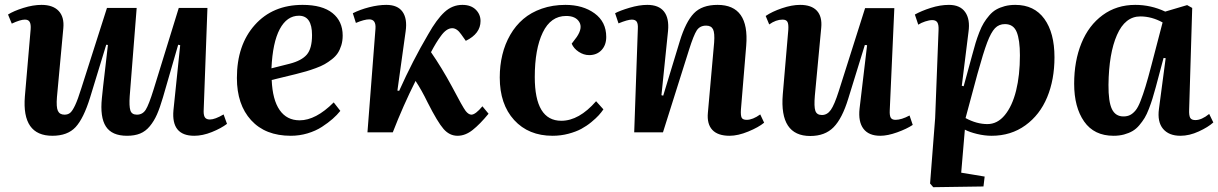

<svg xmlns="http://www.w3.org/2000/svg" viewBox="-20 -548 5044 795"><path d="M28.8 -450.2 13.2 -487.8Q36.1 -502.4 76.4 -515.1Q116.7 -527.8 151.9 -527.8Q199.2 -527.8 222.9 -502.7Q246.6 -477.5 242.2 -431.2L215.8 -146Q212.4 -104.5 219.7 -88.9Q227.1 -73.2 247.1 -73.2Q261.2 -73.2 270.5 -80.8Q279.8 -88.4 291 -112.1Q302.2 -135.7 316.9 -183.1L422.9 -515.1H545.9L517.1 -149.9Q514.2 -108.4 519.8 -90.8Q525.4 -73.2 546.9 -73.2Q570.3 -73.2 583.3 -93.5Q596.2 -113.8 616.2 -178.2L720.2 -515.1H838.9L823.2 -86.9Q823.2 -68.4 829.3 -60.8Q835.4 -53.2 849.1 -53.2Q870.1 -53.2 905.8 -74.2L919.9 -35.2Q895.5 -16.6 857.2 -1.2Q818.8 14.2 784.2 14.2Q688.5 14.2 698.2 -91.8L726.1 -360.8L717.8 -362.8L654.8 -145Q642.1 -101.6 629.9 -74Q617.7 -46.4 600.3 -25.4Q583 -4.4 560.3 4.9Q537.6 14.2 505.9 14.2Q443.4 14.2 418.5 -24.2Q393.6 -62.5 401.9 -142.1Q405.8 -182.6 414.8 -257.3Q423.8 -332 426.8 -361.8L419.9 -362.8L353 -144Q326.2 -57.6 293 -21.7Q259.8 14.2 196.8 14.2Q69.8 14.2 83 -148.9L106.9 -426.8Q108.4 -447.3 103 -457Q97.7 -466.8 83 -466.8Q64 -466.8 28.8 -450.2Z M1232.9 -527.8Q1314.5 -527.8 1356.7 -493.9Q1398.9 -460 1398.9 -400.9Q1398.9 -378.9 1393.3 -360.6Q1387.7 -342.3 1378.7 -328.4Q1369.6 -314.5 1354.2 -302.5Q1338.9 -290.5 1324.2 -282.2Q1309.6 -273.9 1287.6 -265.9Q1265.6 -257.8 1248 -252.7Q1230.5 -247.6 1205.1 -241.2L1105 -216.8Q1108.4 -134.8 1137.9 -92.3Q1167.5 -49.8 1220.7 -49.8Q1287.6 -49.8 1361.8 -124L1389.2 -88.9Q1375.5 -71.8 1357.2 -55.7Q1338.9 -39.6 1313 -22.7Q1287.1 -5.9 1253.4 4.2Q1219.7 14.2 1184.1 14.2Q1078.6 14.2 1019.8 -50.3Q960.9 -114.7 960.9 -225.1Q960.9 -361.8 1035.2 -444.8Q1109.4 -527.8 1232.9 -527.8ZM1272 -402.8Q1272 -482.9 1217.8 -482.9Q1168 -482.9 1138.4 -427.5Q1108.9 -372.1 1104 -265.1L1179.7 -284.2Q1229 -296.9 1250.5 -322Q1272 -347.2 1272 -402.8Z M1659.7 -418.9 1625.5 -172.9 1632.8 -171.9Q1689 -297.4 1752.9 -405.8Q1788.1 -468.3 1820.6 -498Q1853 -527.8 1894.5 -527.8Q1929.7 -527.8 1949.7 -508.3Q1969.7 -488.8 1969.7 -460.9Q1969.7 -408.7 1908.7 -378.9L1889.6 -405.8Q1872.1 -431.2 1852.5 -431.2Q1828.1 -431.2 1804.7 -397.9Q1786.1 -373 1764.6 -332Q1809.1 -267.6 1850.6 -190.9Q1896.5 -103.5 1908.2 -88.4Q1919.9 -73.7 1931.6 -73.2Q1948.7 -73.2 1977.5 -107.9L2002.9 -77.1Q1967.3 -33.7 1937 -9.8Q1906.7 14.2 1874.5 14.2Q1841.3 14.2 1816.7 -13.9Q1792 -42 1750.5 -124Q1725.6 -175.3 1700.7 -212.9Q1649.4 -110.8 1606.4 0H1501.5L1534.7 -429.2Q1537.6 -467.8 1508.8 -467.8Q1488.8 -467.8 1453.6 -453.1L1440.9 -493.2Q1470.7 -508.3 1508.8 -518.1Q1546.9 -527.8 1579.6 -527.8Q1626.5 -527.8 1646.7 -499.3Q1667 -470.7 1659.7 -418.9Z M2321.3 -527.8Q2393.6 -527.8 2441.9 -492.7Q2490.2 -457.5 2490.2 -395Q2490.2 -361.3 2470.7 -340.6Q2451.2 -319.8 2419.4 -319.8Q2397 -319.8 2376.2 -333.5Q2355.5 -347.2 2347.2 -367.2L2368.2 -395Q2393.6 -432.6 2378.4 -457.3Q2363.3 -481.9 2324.2 -481.9Q2260.3 -481.9 2227.3 -413.3Q2194.3 -344.7 2194.3 -229Q2194.3 -47.9 2304.2 -47.9Q2377.4 -47.9 2448.2 -128.9L2478.5 -95.2Q2470.2 -83 2459.2 -70.8Q2448.2 -58.6 2428.7 -42.5Q2409.2 -26.4 2387 -14.4Q2364.7 -2.4 2333.3 5.9Q2301.8 14.2 2268.1 14.2Q2168.5 14.2 2108.9 -51Q2049.3 -116.2 2049.3 -227.1Q2049.3 -276.9 2060.1 -321.3Q2070.8 -365.7 2092.8 -403.8Q2114.7 -441.9 2146.7 -469.2Q2178.7 -496.6 2223.4 -512.2Q2268.1 -527.8 2321.3 -527.8Z M3127.9 -74.2 3144 -40Q3121.1 -21 3078.4 -3.4Q3035.6 14.2 3001 14.2Q2952.1 14.2 2929.4 -10.3Q2906.7 -34.7 2911.1 -81.1L2937 -372.1Q2939.9 -411.6 2932.4 -426.8Q2924.8 -441.9 2903.8 -441.9Q2877.9 -441.9 2865 -422.1Q2852.1 -402.3 2833 -341.8L2725.1 0H2606L2621.1 -430.2Q2622.1 -449.2 2616.5 -458Q2610.8 -466.8 2596.2 -466.8Q2579.1 -466.8 2541 -451.2L2526.9 -493.2Q2546.4 -503.9 2586.7 -515.9Q2627 -527.8 2660.2 -527.8Q2707.5 -527.8 2729.2 -500.5Q2751 -473.1 2746.1 -419.9L2718.8 -153.8L2726.1 -151.9L2794.9 -377.9Q2819.3 -457.5 2853 -492.7Q2886.7 -527.8 2951.2 -527.8Q3083.5 -527.8 3069.8 -358.9L3047.9 -94.2Q3046.4 -70.3 3050.8 -61Q3055.2 -51.8 3071.8 -51.8Q3096.7 -51.8 3127.9 -74.2Z M3165 -446.8 3150.4 -481.9Q3176.8 -500 3217.8 -513.9Q3258.8 -527.8 3293 -527.8Q3339.8 -527.8 3362.3 -503.7Q3384.8 -479.5 3380.4 -433.1L3354 -151.9Q3350.1 -106.9 3356 -89.4Q3361.8 -71.8 3383.3 -71.8Q3405.3 -71.8 3420.2 -93Q3435.1 -114.3 3453.1 -170.9L3562 -514.2H3683.1L3664.1 -90.8Q3663.1 -69.8 3668.2 -60.8Q3673.3 -51.8 3688 -51.8Q3712.4 -51.8 3746.1 -69.8L3759.3 -30.8Q3734.4 -14.2 3694.8 0Q3655.3 14.2 3625 14.2Q3577.1 14.2 3555.2 -14.9Q3533.2 -43.9 3539.1 -98.1L3570.3 -360.8L3561 -361.8L3492.2 -139.2Q3467.3 -57.6 3431.6 -21.2Q3396 15.1 3335 15.1Q3207 15.1 3221.2 -157.2L3244.1 -424.8Q3245.6 -448.2 3240.5 -457.5Q3235.4 -466.8 3220.2 -466.8Q3192.9 -466.8 3165 -446.8Z M3852.1 -59.1 3866.2 -423.8Q3867.2 -445.8 3861.1 -455.3Q3855 -464.8 3840.3 -464.8Q3828.1 -464.8 3811 -459.2Q3793.9 -453.6 3782.2 -445.8L3768.1 -487.8Q3794.9 -502.9 3834 -515.4Q3873 -527.8 3909.2 -527.8Q3955.6 -527.8 3976.6 -497.8Q3997.6 -467.8 3990.2 -416L3962.4 -192.9L3970.2 -190.9L4005.4 -319.8Q4013.2 -349.1 4019.5 -370.1Q4025.9 -391.1 4034.9 -414.3Q4043.9 -437.5 4053.5 -453.1Q4063 -468.8 4076.2 -484.1Q4089.4 -499.5 4104.7 -508.3Q4120.1 -517.1 4140.1 -522.5Q4160.2 -527.8 4184.1 -527.8Q4262.2 -527.8 4304.2 -470Q4346.2 -412.1 4346.2 -311Q4346.2 -218.3 4315.9 -145.3Q4285.6 -72.3 4225.8 -29.1Q4166 14.2 4085.9 14.2Q4056.6 14.2 4025.4 6.6Q3994.1 -1 3975.1 -11.2L3960 167L4057.1 183.1L4052.2 224.1L3844.2 227.1L3831.1 211.9ZM4141.1 -448.2Q4116.2 -448.2 4099.9 -431.2Q4083.5 -414.1 4067.6 -372.3Q4051.8 -330.6 4027.3 -242.2L3978 -59.1Q4023.9 -34.2 4068.4 -34.2Q4109.9 -34.2 4140.6 -71.5Q4171.4 -108.9 4187.3 -172.9Q4203.1 -236.8 4203.1 -318.8Q4203.1 -382.8 4189.7 -415.5Q4176.3 -448.2 4141.1 -448.2Z M4916.5 -515.1 4903.8 -94.2Q4902.8 -70.3 4908 -60.5Q4913.1 -50.8 4929.7 -50.8Q4955.6 -50.8 4986.8 -76.2L5003.9 -41Q4982.4 -21.5 4943.6 -3.7Q4904.8 14.2 4867.7 14.2Q4819.8 14.2 4795.7 -14.6Q4771.5 -43.5 4778.8 -97.2L4806.6 -307.1L4797.9 -308.1L4765.6 -187Q4757.8 -159.2 4752 -139.9Q4746.1 -120.6 4737.3 -97.7Q4728.5 -74.7 4719.5 -59.8Q4710.4 -44.9 4697.5 -29.5Q4684.6 -14.2 4669.4 -5.4Q4654.3 3.4 4634.5 8.8Q4614.7 14.2 4590.8 14.2Q4510.3 14.2 4469 -44.9Q4427.7 -104 4427.7 -201.2Q4427.7 -295.4 4457.8 -369.1Q4487.8 -442.9 4545.7 -485.4Q4603.5 -527.8 4680.7 -527.8Q4745.6 -527.8 4804.7 -500L4895.5 -526.9ZM4631.8 -65.9Q4647.9 -65.9 4659.7 -72Q4671.4 -78.1 4681.9 -90.8Q4692.4 -103.5 4702.6 -129.9Q4712.9 -156.2 4723.1 -189.7Q4733.4 -223.1 4747.6 -277.8L4793.9 -455.1Q4748.5 -480 4701.7 -480Q4638.7 -480 4605 -403.3Q4571.3 -326.7 4569.8 -196.8Q4569.3 -127 4584 -96.4Q4598.6 -65.9 4631.8 -65.9Z"/></svg>

Font: Literata SemiBold
Style: Italic
Weight: 650
Italic angle: -2.39999°
Designer: Latin by Veronika Burian and Jose Scaglione. Greek by Irene Vlachou. Cyrillic by Vera Evstafieva
Foundry: TypeTogether
Version: Version 3.021